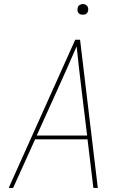

<svg xmlns="http://www.w3.org/2000/svg" viewBox="-20 -932 640 952"><path d="M23 0 353 -735H377L465 0H443L414 -241H154L45 0ZM412 -260 384 -490Q378 -543 371.5 -596Q365 -649 360 -702Q337 -649 313.5 -596Q290 -543 266 -490L162 -260ZM390 -859Q384 -859 378.5 -861Q373 -863 369 -867.5Q365 -872 364.5 -878.5Q364 -885 365 -891Q365 -896 367.5 -900Q370 -904 374 -906.5Q378 -909 382 -910.5Q386 -912 391 -912Q397 -912 402.5 -909.5Q408 -907 412 -902.5Q416 -898 417 -891.5Q418 -885 417 -879Q416 -874 413.5 -870Q411 -866 407.5 -863.5Q404 -861 399.5 -860Q395 -859 390 -859Z"/></svg>

Font: Iosevka Aile Thin
Style: Italic
Weight: 100
Italic angle: -9°
Designer: Belleve Invis
Foundry: Belleve Invis
Version: Version 31.1.0; ttfautohint (v1.8.4)